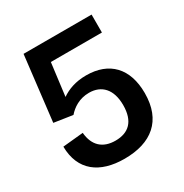

<svg xmlns="http://www.w3.org/2000/svg" viewBox="-171 -863 962 1006"><g transform="rotate(-30 310.0 -359.5)"><path d="M111 -730 65 -339 177.5 -322C204.5 -353 246.5 -382 305.5 -382C380.5 -382 429 -332.5 429 -237C429 -137.5 380 -95 301.5 -95C226 -95 179.5 -136 172.5 -216.5L48.5 -204.5C50 -59.5 146 11 295.5 11C458 11 558.5 -68.5 558.5 -234.5C558.5 -384.5 477.5 -468.5 338 -468.5C273.5 -468.5 225.5 -450 188.5 -424.5L213.5 -621.5H522.5V-730Z"/></g></svg>

Font: Monaspace Neon SemiBold
Style: Regular
Weight: 600
Designer: Riley Cran & the Lettermatic Team
Foundry: Lettermatic
Version: Version 1.200 (Monaspace Neon)